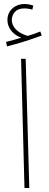

<svg xmlns="http://www.w3.org/2000/svg" viewBox="-20 -937 244 957"><path d="M15 -706C70 -719 140 -742 188 -760L181 -780C162 -772 141 -765 118 -758C76 -770 39 -797 39 -837C39 -868 59 -895 100 -895C115 -895 128 -893 141 -889L146 -909C133 -914 117 -917 100 -917C60 -917 17 -889 17 -837C17 -799 44 -764 86 -749C67 -743 42 -736 10 -728ZM102 0H126L108 -644H85Z"/></svg>

Font: Noto Sans Arabic UI Cn Th
Style: Regular
Weight: 100
Width: 3
Designer: Monotype Design Team, Nadine Chahine and Nizar Qandah
Foundry: Monotype Imaging Inc.
Version: Version 2.010